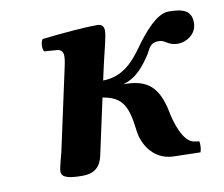

<svg xmlns="http://www.w3.org/2000/svg" viewBox="-58 -508 686 587"><g transform="rotate(-10 285.0 -214.5)"><path d="M511 -337C537 -337 570 -356 570 -392C570 -429 546 -439 499 -439C462 -439 420 -388 390 -346C365 -311 329 -266 266 -266L278 -320C287 -359 298 -398 298 -415C298 -429 291 -436 278 -436C234 -436 168 -430 106 -423C99 -415 98 -394 104 -385L144 -382C156 -381 162 -372 162 -362C162 -362 162 -361 162 -361C162 -353 162 -348 156 -321L102 -72C97 -52 89 -26 89 -14C89 6 116 10 154 10C184 10 208 -1 217 -40L255 -215C317 -205 331 -173 340 -97C344 -61 371 -2 437 0L521 2C524 -5 526 -24 523 -32C521 -32 510 -33 508 -34C473 -39 454 -106 448 -139C430 -227 388 -244 324 -244C368 -255 393 -291 412 -319C423 -336 425 -355 454 -355C475 -355 480 -337 511 -337Z"/></g></svg>

Font: Libertinus Serif
Style: Bold Italic
Weight: 700
Italic angle: -12°
Designer: Philipp H. Poll, Khaled Hosny
Foundry: Caleb Maclennan
Version: Version 7.050;RELEASE